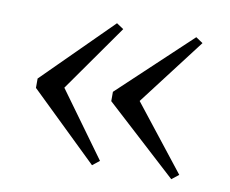

<svg xmlns="http://www.w3.org/2000/svg" viewBox="-53 -525 629 526"><g transform="rotate(10 261.0 -262.5)"><path d="M233 -459.5 252.5 -446.5 121.5 -260.5 252.5 -80 233 -64.5 45 -246.5V-272.5ZM453.5 -459.5 473 -446.5 331 -260.5 473 -80 453.5 -64.5 254.5 -246.5V-272.5Z"/></g></svg>

Font: Merriweather 144pt Light
Style: Regular
Weight: 300
Version: Version 2.100